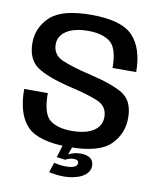

<svg xmlns="http://www.w3.org/2000/svg" viewBox="-91 -752 812 981"><g transform="rotate(10 315.0 -261.0)"><path d="M308.5 157.5Q333 157.5 356.8 152.5Q380.5 147.5 399.2 137.8Q418 128 429.2 113.2Q440.5 98.5 440.5 79Q440.5 52.5 422 39.8Q403.5 27 374 27Q350.5 27 331 33.5Q311.5 40 301.5 49.5L299.5 72Q308 67 319.2 63.5Q330.5 60 341.5 60Q353.5 60 360.5 64Q367.5 68 367.5 77.5Q367.5 90.5 353 97.8Q338.5 105 309 105Q291 105 274.8 102.5Q258.5 100 247 97L230 148.5Q248.5 152.5 268.8 155Q289 157.5 308.5 157.5ZM299.5 72 324.5 0.5H275L255 66ZM306.5 4.5Q461.5 4.5 520.5 -53Q579.5 -110.5 579.5 -194Q579.5 -279.5 526.5 -314.8Q473.5 -350 342 -380.5Q252 -401.5 200.8 -424Q149.5 -446.5 149.5 -501.5Q149.5 -544.5 190 -570.8Q230.5 -597 303.5 -597Q374.5 -597 415.5 -566.2Q456.5 -535.5 456.5 -432H579Q579 -555 519.8 -617.8Q460.5 -680.5 304.5 -680.5Q151.5 -680.5 91.2 -624Q31 -567.5 31 -488Q31 -403 84.5 -365.2Q138 -327.5 266 -297.5Q357.5 -276.5 408.2 -254.5Q459 -232.5 459 -177Q459 -131 418.8 -105Q378.5 -79 305.5 -79Q232.5 -79 192.8 -110.2Q153 -141.5 153 -248H30.5Q30.5 -118 89 -56.8Q147.5 4.5 306.5 4.5Z"/></g></svg>

Font: Anybody UltraCondensed Thin Medium
Style: Regular
Weight: 500
Version: Version 1.111